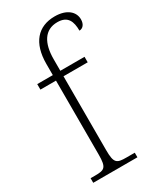

<svg xmlns="http://www.w3.org/2000/svg" viewBox="-196 -839 758 907"><g transform="rotate(-30 183.5 -386.0)"><path d="M31 0H272V-25H227C174 -25 161 -31 161 -103V-506H293V-536H161V-599C161 -686 193 -742 263 -742C320 -742 334 -705 334 -655C352 -655 367 -670 367 -698C367 -739 332 -772 266 -772C174 -772 120 -711 120 -597V-536H35V-506H120V-103C120 -31 107 -25 55 -25H31Z"/></g></svg>

Font: Noto Serif Thai SemiCondensed ExtraLight
Style: Regular
Weight: 200
Width: 4
Designer: Monotype Design Team
Foundry: Monotype Imaging Inc.
Version: Version 2.002